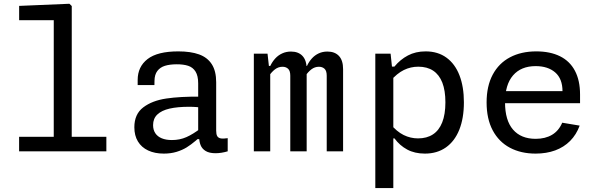

<svg xmlns="http://www.w3.org/2000/svg" viewBox="-20 -796 3140 1010"><path d="M80.5 -76.5H539.5V0H80.5ZM262.7 0 262.8 -719.7 285.3 -689.8H80.7V-765L345.2 -776.2L357.5 -764.3L357.3 0Z M1117.2 -363.2V-108.5Q1117.2 -89.5 1122.7 -80Q1128.2 -70.5 1141.1 -68Q1154 -65.5 1177.8 -69.2V0Q1144 10 1113.8 10Q1080.8 10 1061.8 -1.7Q1042.8 -13.3 1035.2 -32.6Q1027.5 -51.8 1027.5 -77.8L1022.5 -86.7V-357.5Q1022.5 -397.3 1008.6 -419.5Q994.7 -441.7 970 -449.8Q945.3 -458 908.2 -457.8Q872.5 -457.5 847.5 -449.8Q822.5 -442 807.8 -422.8Q793 -403.5 792.7 -370.7L792.3 -348.5H704.2V-375.3Q704.2 -445 756.2 -485.3Q808.2 -525.7 918 -525.7Q983.2 -525.7 1027 -509.9Q1070.8 -494.2 1094 -458.3Q1117.2 -422.5 1117.2 -363.2ZM975.2 -234.3Q913.8 -234.3 872 -224.7Q830.2 -215 807.8 -193.8Q785.3 -172.5 785.3 -137.8Q785.3 -112.7 797.1 -95.1Q808.8 -77.5 831.1 -68.4Q853.3 -59.3 884.3 -59.3Q926 -59.3 960.8 -74.8Q995.7 -90.3 1035 -120.5L1037.5 -64H1018.8L1010 -56.2Q984.5 -34.7 961.8 -20.6Q939 -6.5 908.7 2.8Q878.3 12 841.8 12Q794.3 12 759.3 -4.4Q724.3 -20.8 705.5 -51.9Q686.7 -83 686.7 -126.5Q686.7 -195.5 733.5 -231.1Q780.3 -266.7 854.5 -277.7Q928.7 -288.7 1033.8 -287.5L1059.3 -227.8Q1037.3 -230.8 1016.2 -232.6Q995.2 -234.3 975.2 -234.3Z M1401.5 0H1315.3V-513.7H1387.3L1397 -427H1401.5ZM1507 0V-397.8Q1507 -423.5 1495.5 -434.2Q1484 -444.8 1466.2 -444.8Q1444 -444.8 1425.9 -430.7Q1407.8 -416.5 1392 -392.7Q1390.5 -390.2 1388.8 -387.7L1375.5 -449.2H1401.8Q1412.5 -471.7 1428.2 -488.7Q1443.8 -505.7 1464.8 -515.2Q1485.7 -524.8 1510.7 -524.8Q1549.7 -524.8 1571.4 -501.6Q1593.2 -478.3 1593.2 -432.2V0ZM1698.7 0V-397.8Q1698.7 -423.5 1687.2 -434.2Q1675.7 -444.8 1657.7 -444.8Q1635.8 -444.8 1617.9 -431.1Q1600 -417.3 1584.3 -393.8L1580.7 -387.7L1567.3 -449.2H1594.8Q1605.3 -471.8 1620.8 -488.8Q1636.2 -505.8 1656.8 -515.3Q1677.3 -524.8 1702.3 -524.8Q1741.3 -524.8 1763.1 -501.6Q1784.8 -478.3 1784.8 -432.2V0Z M2049 193.3H1954.3V-513.7H2034.7L2044.3 -422.8H2049ZM2215.2 12Q2161.5 12 2121.9 -9.4Q2082.3 -30.8 2055.3 -67.8H2033.2V-144.3Q2067.2 -103.5 2103.2 -85.8Q2139.3 -68 2179 -68Q2225.3 -68 2257.4 -89Q2289.5 -110 2306.2 -152.2Q2323 -194.5 2323 -257.7Q2323 -319.8 2306.8 -361.4Q2290.5 -403 2258.8 -424.1Q2227 -445.2 2180.3 -445.2Q2140.5 -445.2 2104.5 -427.7Q2068.5 -410.2 2033.2 -369.3V-445.7H2054.8Q2085.3 -482.8 2125.8 -504.2Q2166.2 -525.7 2219.2 -525.7Q2283.3 -525.7 2328.4 -492.9Q2373.5 -460.2 2396.9 -400Q2420.3 -339.8 2420.3 -257.7Q2420.3 -174.2 2396.1 -113.6Q2371.8 -53 2325.7 -20.5Q2279.5 12 2215.2 12Z M2801 -525.7Q2874 -525.7 2925.6 -500.2Q2977.2 -474.8 3004.2 -424Q3031.3 -373.2 3031.3 -298.5V-253.3H2611.8V-316.7H2964.2L2939 -294.8V-315.5Q2939 -381.8 2900.6 -415Q2862.2 -448.2 2797.8 -448.2Q2721 -448.2 2678.8 -399.4Q2636.7 -350.7 2636.7 -257.3Q2636.7 -163 2678.7 -114.3Q2720.7 -65.7 2797.8 -65.7Q2848.2 -65.7 2883.7 -86.7Q2919.2 -107.7 2937.5 -150.5L3029.3 -135.2Q3011.8 -87.5 2979.1 -54.6Q2946.3 -21.7 2900.4 -4.8Q2854.5 12 2797.7 12Q2720.2 12 2662.1 -19Q2604 -50 2571.8 -110.4Q2539.7 -170.8 2539.7 -257.3Q2539.7 -342.8 2571.8 -403.2Q2604 -463.5 2662.9 -494.6Q2721.8 -525.7 2801 -525.7Z"/></svg>

Font: Monaspace Neon Var
Style: Regular
Weight: 400
Designer: Riley Cran and the Lettermatic Team
Version: Version 1.000 (Monaspace Neon Var)